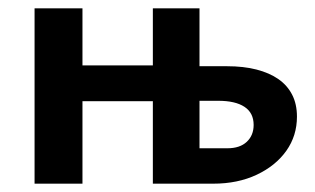

<svg xmlns="http://www.w3.org/2000/svg" viewBox="-20 -441 757 461"><path d="M347 0V-421H459V-85H526Q556 -85 572.5 -100.5Q589 -116 589 -141Q589 -170 567 -184.5Q545 -199 504 -199H429V-282H525Q565 -282 596 -274Q627 -266 648.5 -251Q670 -236 681.5 -213.5Q693 -191 693 -161Q693 -115 667.5 -79Q642 -43 596.5 -21.5Q551 0 492 0ZM63 0V-421H178V0ZM118 -198V-284H407V-198Z"/></svg>

Font: Ysabeau Office
Style: Bold
Weight: 700
Designer: Christian Thalmann (Catharsis Fonts)
Version: Version 2.001;gftools[0.9.30]; featfreeze: tnum,lnum,ss02